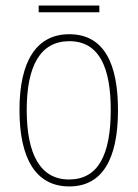

<svg xmlns="http://www.w3.org/2000/svg" viewBox="-20 -660 495 690"><path d="M337 -640H119V-616H337ZM404 -264C404 -428 356 -537 229 -537C111 -537 50 -440 50 -265C50 -88 110 10 229 10C347 10 404 -87 404 -264ZM76 -265C76 -423 125 -512 229 -512C339 -512 378 -413 378 -265C378 -102 332 -15 228 -15C124 -15 76 -107 76 -265Z"/></svg>

Font: Noto Sans Gujarati Condensed Thin
Style: Regular
Weight: 100
Width: 3
Designer: Jelle Bosma - Monotype Design Team, Universal Thirst
Foundry: Monotype Imaging Inc.
Version: Version 2.106